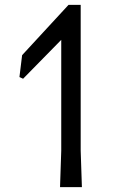

<svg xmlns="http://www.w3.org/2000/svg" viewBox="-20 -770 472 790"><path d="M71 -543 262 -750H312V-150L317 0H227L232 -150V-606L75 -446L60 -453Z"/></svg>

Font: Farro Light
Style: Regular
Weight: 300
Designer: Aceler Chua
Foundry: Grayscale Limited
Version: Version 1.101